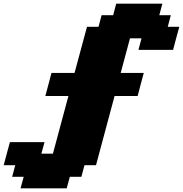

<svg xmlns="http://www.w3.org/2000/svg" viewBox="-20 -895 991 1040"><path d="M91.3 125H341.3L358.4 62.5H420.9L437.5 0H500Q516.6 -62.5 550.3 -187.5Q584 -312.5 600.6 -375H725.6Q731 -395.5 741.9 -437.3Q752.9 -479 758.8 -500H633.8L684.1 -687.5H746.6L730 -625H917.5Q922.9 -645.5 934.1 -687.3Q945.3 -729 951.2 -750H888.7L905.3 -812.5H842.8L859.4 -875H609.4L592.8 -812.5H530.3L513.7 -750H451.2Q439.9 -708.5 417.5 -625Q395 -541.5 383.8 -500H258.8Q253.4 -479 242.4 -437.5Q231.4 -396 225.6 -375H350.6L266.6 -62.5H204.1L221.2 -125H33.7Q27.8 -104 16.6 -62.5Q5.4 -21 0 0H62.5L45.9 62.5H108.4Z"/></svg>

Font: Faithful 32x
Style: BoldOblique
Weight: 400
Foundry: Faithful Resource Pack
Version: Version 1.0; January 27, 2023